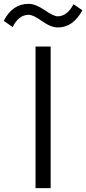

<svg xmlns="http://www.w3.org/2000/svg" viewBox="-82 -972 446 992"><path d="M0 0ZM-62.5 -864.3Q-17.6 -952.1 65.4 -952.1Q101.6 -952.1 148.4 -919.9Q195.3 -887.7 215.8 -887.7Q264.6 -887.7 297.9 -950.2L343.8 -918.9Q294.9 -830.1 217.8 -830.1Q180.7 -830.1 135.3 -862.8Q89.8 -895.5 66.4 -895.5Q14.6 -895.5 -16.6 -832ZM101.6 0V-731.4H179.7V0Z"/></svg>

Font: Batunionen A1
Style: Regular
Weight: 400
Designer: HanYang I&C Co.,Ltd.
Foundry: HanYang I&C Co.,Ltd.
Version: Version 2.50; ttfautohint (v1.6)